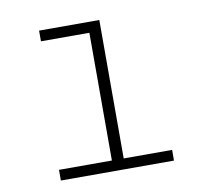

<svg xmlns="http://www.w3.org/2000/svg" viewBox="-65 -601 729 672"><g transform="rotate(-10 300.0 -265.0)"><path d="M99 0V-38H287V-492H115V-530H329V-38H501V0Z"/></g></svg>

Font: Iosevka Curly Slab XLtEx
Style: Regular
Weight: 200
Width: 7
Monospace: yes
Designer: Belleve Invis
Foundry: Belleve Invis
Version: Version 11.1.0; ttfautohint (v1.8.3)